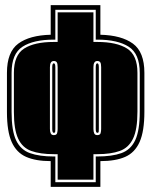

<svg xmlns="http://www.w3.org/2000/svg" viewBox="-20 -620 588 746"><path d="M177 106V6Q119 6 81.5 -10.5Q44 -27 25.5 -68Q7 -109 7 -185V-337Q7 -418 51 -450.5Q95 -483 177 -485V-600H370V-485Q452 -483 496.5 -450.5Q541 -418 541 -337V-186Q541 -110 522.5 -68.5Q504 -27 466.5 -10.5Q429 6 370 6V106ZM195 88H352V-12H358Q415 -12 451.5 -25Q488 -38 505.5 -75.5Q523 -113 523 -186V-337Q523 -411 480 -438.5Q437 -466 358 -466H352V-582H195V-466H189Q110 -466 67.5 -438.5Q25 -411 25 -337V-185Q25 -112 42.5 -75Q60 -38 96.5 -25Q133 -12 189 -12H195ZM204 78V-21H189Q136 -21 101.5 -33.5Q67 -46 50.5 -81.5Q34 -117 34 -185V-337Q34 -406 74 -431.5Q114 -457 189 -457H204V-572H343V-457H358Q433 -457 473.5 -431.5Q514 -406 514 -337V-186Q514 -117 497 -81.5Q480 -46 445.5 -33.5Q411 -21 358 -21H343V78ZM189 -95Q200 -95 202 -103Q204 -111 204 -119V-359Q204 -373 200.5 -378Q197 -383 189 -383Q174 -383 174 -359V-119Q174 -109 177 -102Q180 -95 189 -95ZM358 -95Q369 -95 371 -103Q373 -111 373 -119V-359Q373 -373 369.5 -378Q366 -383 358 -383Q343 -383 343 -359V-119Q343 -109 346 -102Q349 -95 358 -95ZM189 -104Q183 -104 183 -119V-359Q183 -374 189 -374Q195 -374 195 -359V-119Q195 -113 194.5 -108.5Q194 -104 189 -104ZM358 -104Q352 -104 352 -119V-359Q352 -374 358 -374Q364 -374 364 -359V-119Q364 -113 363.5 -108.5Q363 -104 358 -104Z"/></svg>

Font: Alumni Sans Collegiate One
Style: Regular
Weight: 400
Designer: Robert E. Leuschke
Foundry: Robert E. Leuschke
Version: Version 1.100